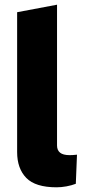

<svg xmlns="http://www.w3.org/2000/svg" viewBox="-20 -790 365 818"><path d="M221 8Q131 8 92 -32Q53 -72 53 -142V-738L223 -770V-170Q223 -150 236 -139.5Q249 -129 277 -129Q283 -129 291 -129.5Q299 -130 308 -131L303 -7Q285 0 263 4Q241 8 221 8Z"/></svg>

Font: REM
Style: Bold
Weight: 700
Designer: Octavio Pardo
Foundry: Ashler Design
Version: Version 1.005;gftools[0.9.28]